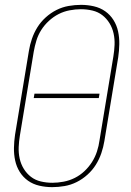

<svg xmlns="http://www.w3.org/2000/svg" viewBox="-20 -763 540 791"><path d="M195 8Q168 8 142 2Q116 -4 95.5 -18.5Q75 -33 61.5 -54.5Q48 -76 42.5 -101.5Q37 -127 37.5 -154Q38 -181 42 -208L99 -553Q103 -578 111.5 -603Q120 -628 134 -650.5Q148 -673 168.5 -691.5Q189 -710 213 -722Q237 -734 263 -738.5Q289 -743 314 -743Q341 -743 367 -737Q393 -731 413.5 -716.5Q434 -702 447.5 -680.5Q461 -659 466.5 -633.5Q472 -608 471.5 -581Q471 -554 467 -527L410 -182Q406 -157 397.5 -132Q389 -107 375 -84.5Q361 -62 340.5 -43.5Q320 -25 296 -13Q272 -1 246 3.5Q220 8 195 8ZM196 -10Q218 -10 242 -14.5Q266 -19 288 -30Q310 -41 328 -58Q346 -75 359 -95.5Q372 -116 379.5 -139Q387 -162 390 -185L447 -530Q451 -554 452 -578Q453 -602 448 -625Q443 -648 431 -667.5Q419 -687 401.5 -700.5Q384 -714 361 -719.5Q338 -725 313 -725Q291 -725 267 -720.5Q243 -716 221.5 -705Q200 -694 181.5 -677Q163 -660 150 -639.5Q137 -619 130 -596Q123 -573 119 -550L62 -205Q58 -181 57 -157Q56 -133 61 -110Q66 -87 78 -67.5Q90 -48 107.5 -34.5Q125 -21 148 -15.5Q171 -10 196 -10ZM387 -359H119L122 -377H390Z"/></svg>

Font: Iosevka Thin Oblique
Style: Regular
Weight: 100
Italic angle: -9°
Monospace: yes
Designer: Belleve Invis
Foundry: Belleve Invis
Version: Version 32.5.0; ttfautohint (v1.8.4)